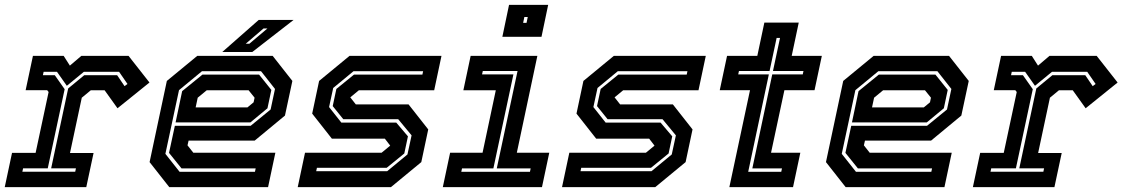

<svg xmlns="http://www.w3.org/2000/svg" viewBox="-22 -770 4619 790"><path d="M-2.5 0 27.5 -141H124.5L178 -391.5L172 -399H83.5L113.5 -540H240L265.5 -500L312.5 -540H507L593 -430.5L461.5 -324.5L408.5 -398.5H351.5L314.5 -368L266 -140.5H363L333 0ZM70 -63.5H287.5L290.5 -77.5H188.5L258.5 -406L324.5 -460.5H460L490.5 -415.5L502.5 -424.5L468 -474.5H323L253 -417L212.5 -474.5H157.5L154.5 -460.5H203.5L244 -403L174.5 -77.5H73Z M1100 -540 1181 -437 1150.5 -294.5 1026 -191.5H754L749.5 -172L773.5 -141.5H1111L1081 0H674.5L593.5 -103L664.5 -437L789.5 -540ZM1044 -463 1094.5 -400 1078.5 -324.5 1008.5 -266.5H700.5L727.5 -395L811 -463ZM1052 -477H809L714.5 -399L658.5 -137L717 -63H1027L1030 -77H725L673.5 -141L697.5 -252.5H1009.5L1091.5 -319.5L1109.5 -404ZM1001 -398.5H828.5L791.5 -368L783 -328H996L1021.5 -349L1025.5 -368ZM892.5 -556 1042.5 -688H1186L1016 -556ZM989 -590H1004L1078.5 -653H1062.5Z M1203 0 1233 -141.5H1548L1585 -172L1584.5 -169.5L1561.5 -199.5H1343.5L1262.5 -302.5L1291 -437L1416 -540H1794.5L1764.5 -398.5H1454.5L1417.5 -368L1418 -371L1442 -340.5H1659L1740 -237.5L1711.5 -103L1586.5 0ZM1279 -65.5H1571L1654.5 -134.5L1671.5 -213L1616.5 -279.5H1390.5L1347 -333.5L1362 -404L1434.5 -463H1716L1719 -477H1432.5L1349 -408L1332 -329.5L1382.5 -265.5H1608.5L1656.5 -209L1641.5 -138.5L1569 -79.5H1282Z M2045 -618.5 2072.5 -750H2233.5L2206 -618.5ZM2130.5 -676H2144.5L2149.5 -700H2135.5ZM1800 0 1830 -141.5H1963.5L2018 -398.5H1884.5L1914.5 -540H2189L2104.5 -141.5H2238L2208 0ZM1876 -63H2158.5L2161.5 -77H2022L2107.5 -478H1964.5L1961.5 -464H2090.5L2008 -77H1879Z M2290.5 0 2320.5 -141.5H2635.5L2672.5 -172L2672 -169.5L2649 -199.5H2431L2350 -302.5L2378.5 -437L2503.5 -540H2882L2852 -398.5H2542L2505 -368L2505.5 -371L2529.5 -340.5H2746.5L2827.5 -237.5L2799 -103L2674 0ZM2366.5 -65.5H2658.5L2742 -134.5L2759 -213L2704 -279.5H2478L2434.5 -333.5L2449.5 -404L2522 -463H2803.5L2806.5 -477H2520L2436.5 -408L2419.5 -329.5L2470 -265.5H2696L2744 -209L2729 -138.5L2656.5 -79.5H2369.5Z M2979 0 3064 -399H2939.5L2969.5 -540H3094L3123 -677H3264.5L3235.5 -540H3359.5L3329.5 -399H3205.5L3150.5 -141.5H3271L3241 0ZM3056.5 -63H3192.5L3195.5 -77H3073.5L3155.5 -464H3281L3284 -478H3158.5L3187.5 -614H3173.5L3144.5 -478H3018.5L3015.5 -464H3141.5Z M3883 -540 3964 -437 3933.5 -294.5 3809 -191.5H3537L3532.5 -172L3556.5 -141.5H3894L3864 0H3457.5L3376.5 -103L3447.5 -437L3572.5 -540ZM3827 -463 3877.5 -400 3861.5 -324.5 3791.5 -266.5H3483.5L3510.5 -395L3594 -463ZM3835 -477H3592L3497.5 -399L3441.5 -137L3500 -63H3810L3813 -77H3508L3456.5 -141L3480.5 -252.5H3792.5L3874.5 -319.5L3892.5 -404ZM3784 -398.5H3611.5L3574.5 -368L3566 -328H3779L3804.5 -349L3808.5 -368Z M3981 0 4011 -141H4108L4161.5 -391.5L4155.5 -399H4067L4097 -540H4223.5L4249 -500L4296 -540H4490.5L4576.5 -430.5L4445 -324.5L4392 -398.5H4335L4298 -368L4249.5 -140.5H4346.5L4316.5 0ZM4053.5 -63.5H4271L4274 -77.5H4172L4242 -406L4308 -460.5H4443.5L4474 -415.5L4486 -424.5L4451.5 -474.5H4306.5L4236.5 -417L4196 -474.5H4141L4138 -460.5H4187L4227.5 -403L4158 -77.5H4056.5Z"/></svg>

Font: Tourney Thin
Style: Bold Italic
Weight: 700
Italic angle: -12°
Version: Version 1.015